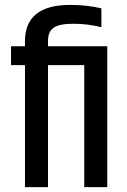

<svg xmlns="http://www.w3.org/2000/svg" viewBox="-20 -764 520 784"><path d="M418 -575V0H324V-498H176V0H82V-498H25V-575H82V-596Q82 -744 267 -744Q334 -744 394 -730V-653Q338 -667 279.5 -667Q221 -667 198.5 -650.5Q176 -634 176 -597V-575Z"/></svg>

Font: Khand Medium
Style: Regular
Weight: 500
Designer: Devanagari: Sanchit Sawaria, Jyotish Sonowal; Latin: Satya Rajpurohit
Foundry: Indian Type Foundry
Version: Version 1.100;PS 1.0;hotconv 1.0.78;makeotf.lib2.5.61930; tt